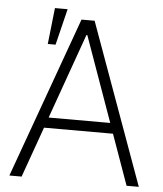

<svg xmlns="http://www.w3.org/2000/svg" viewBox="-53 -794 712 840"><g transform="rotate(5 303.0 -373.5)"><path d="M19.5 0 274.4 -707H332L587.9 0H534.2L455.1 -221.7H152.3L73.2 0ZM439 -267.6 305.7 -641.6H301.8L168.5 -267.6ZM154.3 -747.1H210L170.9 -587.9H136.7Z"/></g></svg>

Font: Pretendard GOV ExtraLight
Style: Regular
Weight: 200
Designer: Base glyphs from Inter by Rasmus Andersson; Hangeul glyphs from Noto Sans CJK(Source Han Sans) by Jang Soo-young and Kan
Foundry: Kil Hyung-jin
Version: Version 1.309